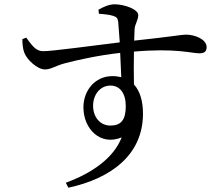

<svg xmlns="http://www.w3.org/2000/svg" viewBox="-20 -805 1040 893"><path d="M493 -221C447 -221 413 -259 413 -313C413 -364 445 -407 494 -407C537 -407 565 -372 565 -311C565 -246 542 -221 493 -221ZM503 -451C421 -451 368 -383 368 -306C368 -205 447 -125 546 -166C508 -69 408 0 286 45L298 68C498 25 645 -86 645 -276C645 -333 632 -381 603 -412C602 -462 602 -517 603 -565C798 -582 871 -557 907 -557C929 -557 941 -564 941 -586C941 -623 885 -644 845 -644C825 -644 775 -634 604 -616L606 -668C607 -694 623 -710 623 -735C623 -762 558 -785 513 -785C485 -785 458 -771 438 -760L440 -741C469 -739 492 -736 507 -731C523 -726 528 -720 530 -701L537 -608C420 -594 219 -566 180 -567C146 -567 128 -595 102 -630L84 -623C84 -603 86 -578 93 -560C104 -529 153 -482 189 -482C218 -482 237 -499 283 -511C340 -526 439 -548 539 -559L544 -446C532 -449 518 -451 503 -451Z"/></svg>

Font: Noto Serif TC Medium
Style: Regular
Weight: 500
Designer: Ryoko NISHIZUKA 西塚涼子 (kana & ideographs); Frank Grießhammer (Latin, Greek & Cyrillic); Wenlong ZHANG 张文龙 (bopomofo); San
Foundry: Adobe
Version: Version 2.001;hotconv 1.1.0;makeotfexe 2.6.0